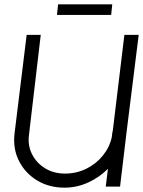

<svg xmlns="http://www.w3.org/2000/svg" viewBox="-20 -861 660 886"><path d="M499 -254H500L554 -700H620L563 -243Q563 -238 562 -234L534 0H468L478 -82Q438 -42 386 -18.5Q334 5 278 5Q206 5 151 -28.5Q96 -62 67.5 -118.5Q39 -175 47 -244L103 -700H168L114 -241Q107 -191 127.5 -150Q148 -109 188 -84.5Q228 -60 280 -60Q333 -60 378.5 -82.5Q424 -105 455 -143.5Q486 -182 496 -229ZM493 -792H243L248 -841H498Z"/></svg>

Font: Kulim Park Light
Style: Italic
Weight: 300
Italic angle: -8°
Designer: Noponies / Dale Sattler
Foundry: Noponies
Version: Version 1.000; ttfautohint (v1.8.3)